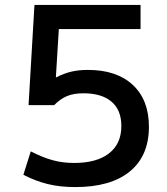

<svg xmlns="http://www.w3.org/2000/svg" viewBox="-20 -750 680 780"><path d="M286 10Q223 10 173 -2.5Q123 -15 75 -40L105 -135Q154 -110 194.5 -99Q235 -88 281 -88Q373 -88 423 -127Q473 -166 473 -238Q473 -303 433 -337Q393 -371 319 -371Q280 -371 253 -360Q226 -349 200 -323H96L120 -730H551V-632H219L207 -436H209Q240 -452 270 -459Q300 -466 337 -466Q454 -466 519.5 -405Q585 -344 585 -235Q585 -117 507.5 -53.5Q430 10 286 10Z"/></svg>

Font: M PLUS 2 Thin Medium
Style: Regular
Weight: 500
Version: Version 1.001